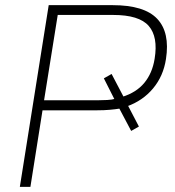

<svg xmlns="http://www.w3.org/2000/svg" viewBox="-20 -725 678 745"><path d="M57 0 169 -705H417Q540 -705 590 -652Q640 -599 624 -496Q614 -430 574 -382Q534 -334 472 -312L471 -326L519 -234L489 -217L435 -319L447 -304Q428 -301 406 -299Q384 -297 357 -297H145L98 0ZM151 -336H362Q377 -336 396 -337Q415 -338 428 -342V-332L383 -421L413 -438L466 -337L454 -349Q509 -366 540 -403.5Q571 -441 580 -497Q594 -582 557 -624.5Q520 -667 419 -667H204Z"/></svg>

Font: Mulish ExtraLight
Style: Italic
Weight: 200
Italic angle: -9°
Designer: Vernon Adams
Foundry: Vernon Adams
Version: Version 3.603